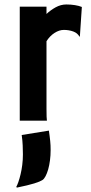

<svg xmlns="http://www.w3.org/2000/svg" viewBox="-20 -540 406 859"><path d="M68.4 -510.3H188V-477.5Q206.1 -494.6 229 -507.3Q252 -520 276.9 -520Q296.4 -520 314.9 -517.1Q333.5 -514.2 346.2 -508.8L337.4 -377.4L335.4 -376Q327.1 -392.1 307.6 -399.2Q288.1 -406.2 265.6 -406.2Q245.1 -406.2 223.9 -392.6Q202.6 -378.9 188 -355.5V-54.7Q188 -29.8 188.5 -18.1Q189 -6.3 189.9 0H68.4ZM198.7 44.4Q200.7 58.1 202.1 69.3Q203.6 80.6 204.6 90.8Q205.6 101.1 206.1 110.8Q206.5 120.6 206.5 131.3Q206.5 155.3 203.6 177.5Q200.7 199.7 195.6 217.8Q190.4 235.8 183.8 248.3Q177.2 260.7 170.4 265.1Q165 268.6 156 272.5Q147 276.4 133.5 280.5Q120.1 284.7 100.8 289.3Q81.5 293.9 55.7 299.3L52.7 296.4Q57.1 288.6 62.3 273.9Q67.4 259.3 72 240Q76.7 220.7 79.6 197.8Q82.5 174.8 82.5 150.4Q82.5 131.3 81.5 110.1Q80.6 88.9 77.1 64Z"/></svg>

Font: Hammersmith One
Style: Regular
Weight: 400
Designer: Nicole Fally
Foundry: Nicole Fally
Version: Version 1.002